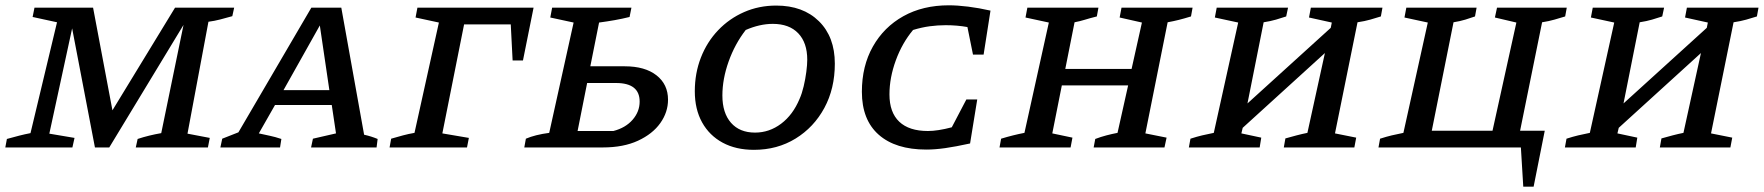

<svg xmlns="http://www.w3.org/2000/svg" viewBox="-28 -556 6651 724"><path d="M-8 0 -2 -32Q23 -39 44.5 -44.5Q66 -50 87 -54L187 -472L95 -492L102 -527H323L396 -140L632 -527H855L848 -495Q823 -488 802 -482.5Q781 -477 758 -474L679 -52L763 -36L756 0H484L491 -32Q512 -39 534.5 -44.5Q557 -50 580 -54L664 -462L384 0H330L244 -449L158 -52L253 -36L245 0Z M1345 -48Q1372 -42 1396 -32L1392 0H1145L1152 -33L1239 -53L1223 -160H1009L948 -53Q970 -48 989.5 -44Q1009 -40 1033 -32L1028 0H803L810 -33L871 -57L1146 -527H1259ZM1041 -216H1214L1178 -460Z M1984 -527 1944 -328H1905L1898 -464H1722L1640 -53L1740 -36L1733 0H1441L1447 -33Q1471 -40 1491.5 -45.5Q1512 -51 1535 -55L1627 -471L1539 -490L1546 -527Z M1949 0 1955 -33Q1990 -48 2043 -55L2135 -471L2047 -490L2054 -527H2353L2346 -492Q2318 -485 2289.5 -480Q2261 -475 2231 -471L2198 -306H2328Q2404 -306 2447.5 -272Q2491 -238 2491 -180Q2491 -133 2462 -92Q2433 -51 2378 -25.5Q2323 0 2245 0ZM2150 -62H2285Q2331 -74 2357.5 -104.5Q2384 -135 2384 -173Q2384 -243 2295 -243H2186Z M2815 9Q2747 9 2697 -18Q2647 -45 2619.5 -94.5Q2592 -144 2592 -212Q2592 -280 2615 -339Q2638 -398 2680 -442Q2722 -486 2778 -510.5Q2834 -535 2899 -535Q3000 -535 3060 -476Q3120 -417 3120 -316Q3120 -222 3080.5 -149Q3041 -76 2972 -33.5Q2903 9 2815 9ZM2819 -56Q2873 -56 2917.5 -89.5Q2962 -123 2987 -183Q2996 -203 3002.5 -230.5Q3009 -258 3012.5 -285Q3016 -312 3016 -331Q3016 -395 2982 -430.5Q2948 -466 2886 -466Q2837 -466 2784 -443Q2743 -390 2719.5 -324Q2696 -258 2696 -196Q2696 -130 2728.5 -93Q2761 -56 2819 -56Z M3465 8Q3349 8 3285.5 -48Q3222 -104 3222 -210Q3222 -307 3263.5 -380.5Q3305 -454 3378.5 -495Q3452 -536 3550 -536Q3582 -536 3622.5 -531Q3663 -526 3707 -516L3681 -350H3641L3620 -454Q3581 -461 3538 -461Q3508 -461 3478 -457Q3448 -453 3415 -443Q3374 -394 3350 -328.5Q3326 -263 3326 -200Q3326 -132 3363 -97Q3400 -62 3471 -62Q3508 -62 3561 -76L3616 -181H3657L3630 -15Q3575 -3 3536.5 2.5Q3498 8 3465 8Z M3741 0 3747 -33Q3770 -40 3792 -45.5Q3814 -51 3835 -55L3927 -471L3839 -490L3846 -527H4114L4108 -494Q4080 -487 4062.5 -481.5Q4045 -476 4024 -472L3989 -296H4239L4278 -471L4194 -490L4201 -527H4469L4463 -494Q4437 -486 4417 -481Q4397 -476 4375 -472L4291 -53L4371 -37L4363 0H4096L4102 -32Q4123 -40 4144 -45.5Q4165 -51 4186 -55L4226 -234H3976L3940 -53L4016 -37L4009 0Z M4455 0 4461 -33Q4486 -41 4505 -45.5Q4524 -50 4549 -55L4641 -471L4553 -490L4560 -527H4829L4822 -494Q4804 -488 4783.5 -482Q4763 -476 4737 -472L4676 -166L4990 -451L4994 -471L4908 -490L4915 -527H5185L5179 -494Q5160 -488 5139 -482Q5118 -476 5091 -472L5006 -53L5086 -37L5079 0H4813L4819 -34Q4840 -40 4861 -45.5Q4882 -51 4902 -55L4968 -356L4658 -74L4653 -53L4728 -37L4722 0Z M5170 0 5176 -33Q5201 -41 5220 -45.5Q5239 -50 5264 -55L5356 -471L5268 -490L5275 -527H5540L5534 -494Q5517 -488 5497.5 -482Q5478 -476 5453 -472L5371 -63H5600L5690 -471L5609 -490L5617 -527H5880L5874 -494Q5854 -488 5833.5 -482Q5813 -476 5787 -472L5704 -63H5797L5755 148H5716L5707 0Z M5873 0 5879 -33Q5904 -41 5923 -45.5Q5942 -50 5967 -55L6059 -471L5971 -490L5978 -527H6247L6240 -494Q6222 -488 6201.5 -482Q6181 -476 6155 -472L6094 -166L6408 -451L6412 -471L6326 -490L6333 -527H6603L6597 -494Q6578 -488 6557 -482Q6536 -476 6509 -472L6424 -53L6504 -37L6497 0H6231L6237 -34Q6258 -40 6279 -45.5Q6300 -51 6320 -55L6386 -356L6076 -74L6071 -53L6146 -37L6140 0Z"/></svg>

Font: Piazzolla SC Medium
Style: Italic
Weight: 500
Italic angle: -11.3°
Designer: Juan Pablo del Peral
Foundry: Huerta Tipografica
Version: Version 1.330